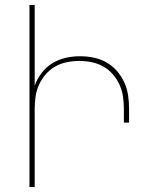

<svg xmlns="http://www.w3.org/2000/svg" viewBox="-20 -755 640 775"><path d="M99 0V-735H120V-409Q130 -437 148 -460.5Q166 -484 191 -499.5Q216 -515 245 -521.5Q274 -528 303 -528Q331 -528 358 -522.5Q385 -517 409 -503.5Q433 -490 451.5 -469Q470 -448 481.5 -423Q493 -398 497 -370.5Q501 -343 501 -315V-260H480V-315Q480 -340 476.5 -365Q473 -390 462.5 -413Q452 -436 435.5 -455Q419 -474 397 -486.5Q375 -499 350 -504Q325 -509 300 -509Q275 -509 250 -504Q225 -499 203 -486.5Q181 -474 164.5 -455Q148 -436 137.5 -413Q127 -390 123.5 -365Q120 -340 120 -315V0Z"/></svg>

Font: Iosevka Thin Extended
Style: Regular
Weight: 100
Width: 7
Monospace: yes
Designer: Belleve Invis
Foundry: Belleve Invis
Version: Version 32.5.0; ttfautohint (v1.8.4)